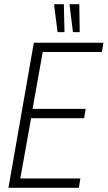

<svg xmlns="http://www.w3.org/2000/svg" viewBox="-20 -888 509 908"><path d="M20 0 140 -686H469L462 -642H182L134 -373H385L378 -329H127L76 -44H360L353 0ZM252 -736 236 -865 238 -868H282L285 -736ZM325 -736 309 -865 310 -868H355L357 -736Z"/></svg>

Font: Archivo ExtraCondensed Thin
Style: Italic
Weight: 250
Width: 2
Italic angle: -10°
Designer: Hector Gatti
Foundry: Omnibus-Type
Version: Version 2.001